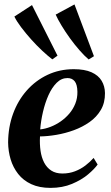

<svg xmlns="http://www.w3.org/2000/svg" viewBox="-20 -858 514 888"><path d="M431.5 -97Q417 -76.5 387 -51.2Q357 -26 313 -7.5Q269 11 213.5 11Q162 11 124.8 -6.2Q87.5 -23.5 64 -53.5Q40.5 -83.5 29.2 -121Q18 -158.5 17.5 -199Q18 -270.5 40.5 -332Q63 -393.5 104 -439.8Q145 -486 200.2 -512Q255.5 -538 321 -538Q371.5 -538 403.2 -523.8Q435 -509.5 450 -484.5Q465 -459.5 465.5 -427.5Q466 -383 446.5 -349.8Q427 -316.5 394.2 -293.5Q361.5 -270.5 322 -256Q282.5 -241.5 241.5 -234.5Q200.5 -227.5 165 -227Q163 -191.5 167.5 -160.5Q172 -129.5 184.2 -106Q196.5 -82.5 217.2 -69Q238 -55.5 268.5 -55.5Q300 -55.5 326.8 -65.8Q353.5 -76 375 -92.5Q396.5 -109 413 -127.5ZM292 -497Q264 -497 242 -475Q220 -453 204.2 -417.8Q188.5 -382.5 178.8 -340.8Q169 -299 166 -259.5Q189.5 -262 214 -271.5Q238.5 -281 260.8 -296.5Q283 -312 300.5 -332.5Q318 -353 328.2 -378.5Q338.5 -404 338 -433.5Q337.5 -467 325.5 -482Q313.5 -497 292 -497ZM222 -583.5Q201.5 -599 175.5 -623.2Q149.5 -647.5 124 -676Q98.5 -704.5 77.8 -732Q57 -759.5 46.5 -781.5L128 -834.5L246 -600.5ZM390 -583Q370 -600 347.5 -625.8Q325 -651.5 303.5 -681.2Q282 -711 264.8 -739.5Q247.5 -768 237.5 -790.5L324.5 -837.5L414.5 -598Z"/></svg>

Font: Merriweather 96pt
Style: Bold Italic
Weight: 700
Italic angle: -7.8°
Version: Version 2.101